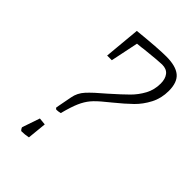

<svg xmlns="http://www.w3.org/2000/svg" viewBox="-189 -674 755 755"><g transform="rotate(45 188.5 -296.5)"><path d="M377 -513Q377 -472 359.5 -438.5Q342 -405 317 -380.5Q292 -356 249 -321Q250 -322 232 -307Q202 -283 187 -265Q172 -247 161 -222Q150 -197 138 -151Q126 -148 116 -148Q115 -148 112.5 -150.5Q110 -153 110 -155L123 -223Q128 -252 149 -275Q170 -298 214 -335Q258 -374 280.5 -396.5Q303 -419 318.5 -447.5Q334 -476 334 -511Q334 -537 322 -552.5Q310 -568 285 -568Q268 -568 192 -560Q181 -558 157 -556L133 -440H107L121 -591Q229 -602 274 -602Q327 -602 352 -581.5Q377 -561 377 -513ZM95 -78 125 -75 117 5Q98 9 79 9Q77 9 73 3Q69 -3 70 -5Z"/></g></svg>

Font: Grenze ExtraLight
Style: Italic
Weight: 275
Italic angle: -10°
Designer: Renata Polastri
Foundry: Omnibus-Type
Version: Version 1.002; ttfautohint (v1.8)